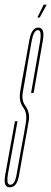

<svg xmlns="http://www.w3.org/2000/svg" viewBox="-51 -796 220 822"><path d="M109 -721 136 -776H149L119 -721ZM-9 6Q-17 6 -22 2.5Q-35.5 -8 -29 -45.5Q-20 -97 13 -277H24Q-9 -97 -17 -51Q-23.5 -12.5 -12.5 -6.5Q-10 -5 -7 -5Q13 -5 20.5 -51Q28 -97 38 -150Q54 -234 60 -273Q66 -312 49 -335Q29 -362 35 -401Q41 -440 56 -520Q65 -569 74.5 -623.5Q84 -678 113 -678Q120 -678 125 -674.5Q139.5 -664.5 132.5 -623Q123 -568 93 -398H82Q112 -568 120.5 -617.5Q127.5 -659.5 116 -666Q113.5 -667 111 -667Q93 -667 84 -617.5Q75 -568 67 -520Q55 -446 47.5 -406.5Q40 -367 56 -345Q78 -316 72.2 -279.8Q66.5 -243.5 49 -150Q39 -97 30.5 -45.5Q22 6 -9 6Z"/></svg>

Font: Anybody UltraCondensed Thin
Style: Italic
Weight: 100
Width: 1
Italic angle: -10°
Designer: Tyler Finck
Foundry: Etcetera Type Company
Version: Version 1.010; ttfautohint (v1.8.3) -l 8 -r 50 -G 200 -x 14 